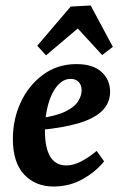

<svg xmlns="http://www.w3.org/2000/svg" viewBox="-20 -668 439 701"><path d="M259 -434Q319 -434 350.5 -405.5Q382 -377 382 -333Q382 -292 353 -263.5Q324 -235 266.5 -218Q209 -201 122 -193L125 -236Q187 -245 220 -261.5Q253 -278 265.5 -298.5Q278 -319 278 -338Q278 -358 267 -369Q256 -380 238 -380Q210 -380 188.5 -354Q167 -328 155.5 -285.5Q144 -243 144 -192Q144 -128 163.5 -96Q183 -64 222 -64Q248 -64 276 -78.5Q304 -93 333 -117L360 -79Q332 -43 283.5 -15Q235 13 175 13Q110 13 68.5 -30.5Q27 -74 27 -161Q27 -233 56 -295Q85 -357 137.5 -395.5Q190 -434 259 -434ZM116 -501 238 -644 311 -648 392 -497 353 -467 264 -564 148 -466Z"/></svg>

Font: Rasa SemiBold
Style: Italic
Weight: 600
Italic angle: -7.10001°
Designer: Anna Giedrys (Yrsa+Rasa design), David Brezina (Yrsa art-direction, Rasa art-direction, design)
Foundry: Rosetta Type Foundry
Version: Version 2.004